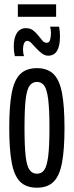

<svg xmlns="http://www.w3.org/2000/svg" viewBox="-20 -863 343 893"><path d="M23 -268Q23 -369 34.5 -430Q46 -491 74 -518.5Q102 -546 152 -546Q201 -546 229 -518.5Q257 -491 268.5 -430Q280 -369 280 -268Q280 -168 268.5 -106.5Q257 -45 229 -17.5Q201 10 152 10Q102 10 74 -17.5Q46 -45 34.5 -106.5Q23 -168 23 -268ZM94 -268Q94 -181 99.5 -135Q105 -89 118 -72Q131 -55 152 -55Q173 -55 185.5 -72Q198 -89 204 -135Q210 -181 210 -268Q210 -356 204 -402Q198 -448 185.5 -465Q173 -482 152 -482Q131 -482 118 -465Q105 -448 99.5 -402Q94 -356 94 -268ZM49 -602Q44 -624 44 -647Q44 -687 58.5 -709.5Q73 -732 101 -732Q120 -732 133.5 -722Q147 -712 157.5 -698.5Q168 -685 177 -674.5Q186 -664 197 -664Q210 -664 213.5 -679.5Q217 -695 217 -709Q217 -725 213 -739H255Q259 -716 259 -693Q259 -650 245.5 -627Q232 -604 204 -604Q189 -604 175 -614.5Q161 -625 148.5 -638.5Q136 -652 126 -662.5Q116 -673 107 -673Q97 -673 92 -661.5Q87 -650 87 -634Q87 -614 92 -602ZM63 -785V-843H241V-785Z"/></svg>

Font: Georama ExtraCondensed
Style: Regular
Weight: 400
Width: 2
Designer: Jean-Baptiste Levee
Foundry: Production Type
Version: Version 1.000